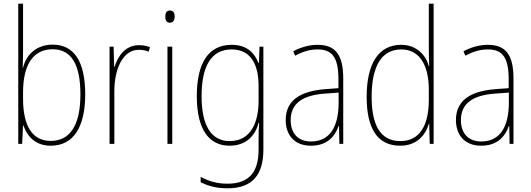

<svg xmlns="http://www.w3.org/2000/svg" viewBox="-20 -780 2879 1041"><path d="M105 -500V-760H79V0H100L105 -100H107C129 -36 176 10 255 10C382 10 442 -97 442 -268C442 -445 383 -538 265 -538C181 -538 122 -486 105 -413H103C104 -437 105 -474 105 -500ZM265 -513C368 -513 416 -429 416 -268C416 -100 359 -16 255 -16C160 -16 105 -90 105 -245V-280C105 -423 156 -513 265 -513Z M733 -535C658 -535 618 -473 601 -417H599L596 -527H574V0H600V-286C600 -401 643 -510 733 -510C754 -510 771 -506 786 -500L793 -524C775 -532 754 -535 733 -535Z M901 -723C881 -723 876 -706 876 -690C876 -672 882 -657 901 -657C920 -657 927 -671 927 -691C927 -707 922 -723 901 -723ZM914 -527H888V0H914Z M1236 -537C1106 -537 1047 -432 1047 -259C1047 -78 1113 10 1225 10C1309 10 1363 -39 1382 -114H1385C1382 -74 1382 -49 1382 -14V31C1382 153 1331 216 1213 216C1155 216 1109 201 1068 179V208C1108 228 1153 241 1213 241C1352 241 1408 164 1408 31V-527H1387L1384 -439H1381C1360 -492 1320 -537 1236 -537ZM1236 -512C1345 -512 1382 -423 1382 -314V-232C1382 -130 1348 -15 1225 -15C1127 -15 1073 -96 1073 -259C1073 -414 1121 -512 1236 -512Z M1702 -537C1657 -537 1611 -524 1570 -502L1580 -478C1626 -503 1665 -512 1702 -512C1780 -512 1815 -470 1815 -350V-302L1736 -296C1605 -284 1529 -234 1529 -129C1529 -52 1573 10 1666 10C1756 10 1797 -43 1816 -97H1818L1820 0H1841V-355C1841 -485 1797 -537 1702 -537ZM1736 -272 1816 -278V-220C1815 -98 1772 -13 1666 -13C1597 -13 1556 -56 1556 -129C1556 -219 1621 -263 1736 -272Z M2150 10C2241 10 2288 -49 2305 -109H2307L2310 0H2331V-760H2305V-517C2305 -486 2306 -456 2307 -422H2305C2289 -481 2239 -537 2155 -537C2035 -537 1968 -439 1968 -255C1968 -82 2027 10 2150 10ZM2151 -15C2043 -15 1995 -100 1995 -255C1995 -425 2051 -512 2156 -512C2253 -512 2305 -429 2305 -294V-239C2305 -101 2256 -15 2151 -15Z M2625 -537C2580 -537 2534 -524 2493 -502L2503 -478C2549 -503 2588 -512 2625 -512C2703 -512 2738 -470 2738 -350V-302L2659 -296C2528 -284 2452 -234 2452 -129C2452 -52 2496 10 2589 10C2679 10 2720 -43 2739 -97H2741L2743 0H2764V-355C2764 -485 2720 -537 2625 -537ZM2659 -272 2739 -278V-220C2738 -98 2695 -13 2589 -13C2520 -13 2479 -56 2479 -129C2479 -219 2544 -263 2659 -272Z"/></svg>

Font: Noto Sans Oriya Cond Thin
Style: Regular
Weight: 100
Width: 3
Designer: Amélie Bonet and Sol Matas
Foundry: Google LLC
Version: Version 2.006